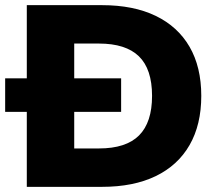

<svg xmlns="http://www.w3.org/2000/svg" viewBox="-40 -725 846 745"><path d="M64 0V-705H356Q478 -705 564 -663.5Q650 -622 695.5 -543.5Q741 -465 741 -353Q741 -241 695.5 -162Q650 -83 564 -41.5Q478 0 356 0ZM248 -149H344Q449 -149 499.5 -199.5Q550 -250 550 -353Q550 -457 499 -506.5Q448 -556 344 -556H248ZM-20 -291V-421H430V-291Z"/></svg>

Font: Nunito Sans 12pt Black
Style: Regular
Weight: 900
Designer: Vernon Adams
Foundry: Vernon Adams
Version: Version 3.101;gftools[0.9.27]